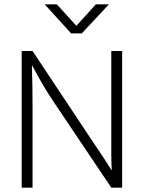

<svg xmlns="http://www.w3.org/2000/svg" viewBox="-20 -865 663 885"><path d="M186 -845H242L332 -746L422 -845H482L357 -711H308ZM80 -630H130L405 -216Q428 -182 450 -149Q472 -116 493 -82H495Q493 -120 493 -159Q493 -198 493 -236V-630H543V0H493L227 -396Q200 -436 175.5 -478Q151 -520 129 -562H127Q130 -469 130 -376V0H80Z"/></svg>

Font: Mukta Malar ExtraLight
Style: Regular
Weight: 275
Designer: Aadarsh Rajan, Girish Dalvi, Yashodeep Gholap
Foundry: Ek Type
Version: Version 2.538;PS 1.000;hotconv 16.6.51;makeotf.lib2.5.65220;